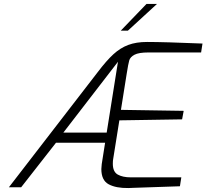

<svg xmlns="http://www.w3.org/2000/svg" viewBox="-20 -946 1043 970"><path d="M492 -92Q492 -99 494 -117L511 -225H263L87 0H25L474 -582Q518 -640 553 -672Q588 -704 628 -719Q668 -734 723 -734Q809 -734 1003 -726L996 -681H730Q681 -681 659.5 -669.5Q638 -658 633 -641Q628 -624 620 -573L591 -391L908 -386L900 -343L583 -338L552 -144Q550 -135 550 -119Q550 -78 575 -64Q600 -50 641 -50H896L889 -5Q849 -3 653 3Q645 4 629 4Q566 5 529 -15Q492 -35 492 -92ZM519 -276 576 -634 300 -276ZM720 -926H773L626 -791H590Z"/></svg>

Font: Exo Light
Style: Italic
Weight: 300
Italic angle: -9°
Designer: Natanael Gama
Foundry: Natanael Gama
Version: Version 1.500; ttfautohint (v1.6)